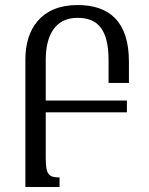

<svg xmlns="http://www.w3.org/2000/svg" viewBox="-20 -744 592 764"><path d="M217 0V-38C175 -38 162 -48 162 -115V-297H485V-344H162V-506C162 -601 198 -673 288 -673C366 -673 412 -631 412 -504V-414H493V-499C493 -659 414 -724 289 -724C143 -724 81 -628 81 -508V0Z"/></svg>

Font: Noto Serif Armenian ExtraCondensed Medium
Style: Regular
Weight: 500
Width: 2
Designer: Monotype Design Team
Foundry: Monotype Imaging Inc.
Version: Version 2.008